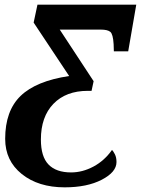

<svg xmlns="http://www.w3.org/2000/svg" viewBox="-20 -556 599 816"><path d="M123 -460 139.2 -536.1H559.1L524.9 -337.9H463.9L462.9 -368.2Q460.4 -411.1 448.7 -420.7Q437 -430.2 408.2 -430.2H233.9L377.9 -210.9L369.1 -169.9H353Q260.3 -169.9 207 -114.7Q153.8 -59.6 153.8 37.1Q153.8 109.9 186.3 143.3Q218.8 176.8 282.2 176.8Q330.6 176.8 377.2 151.9Q423.8 127 456.1 81.1Q461.9 86.9 468.5 100.1Q475.1 113.3 475.1 132.8Q475.1 175.3 412.6 207.8Q350.1 240.2 254.9 240.2Q143.1 240.2 72.5 183.6Q2 127 2 34.2Q2 -85 67.6 -148.4Q133.3 -211.9 273.9 -232.9Z"/></svg>

Font: Droid Serif
Style: Bold Italic
Weight: 700
Italic angle: -12°
Designer: Monotype Design team
Foundry: Monotype Imaging Inc.
Version: Version 1.03